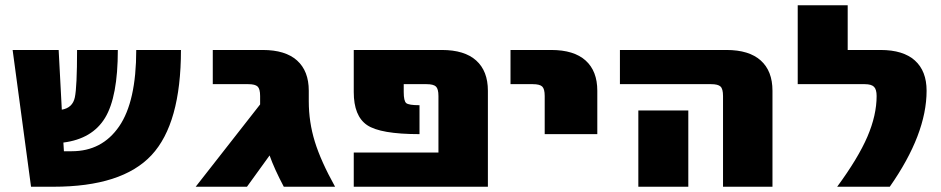

<svg xmlns="http://www.w3.org/2000/svg" viewBox="-20 -710 3576 730"><path d="M98 0 28 -520H203L215 -293Q256 -300 264.5 -339.5Q273 -379 273 -520H428Q428 -342 379.5 -262Q331 -182 221 -168L223 -135H253Q368 -135 433 -229.5Q498 -324 498 -520H668Q668 -240 556 -120Q444 0 183 0Z M969 -345Q969 -372 959.5 -381Q950 -390 924 -390H789V-520H979Q1065 -520 1109.5 -480Q1154 -440 1154 -365V-325Q1154 -246 1177 -171.5Q1200 -97 1254 0H1059Q1023 -68 1005 -119L919 0H724L969 -313Z M1835 0H1325V-130H1647V-345Q1647 -372 1637.5 -381Q1628 -390 1602 -390H1515V-360Q1515 -326 1524.5 -318Q1534 -310 1575 -310V-200Q1426 -200 1375.5 -234.5Q1325 -269 1325 -360V-520H1660Q1746 -520 1790.5 -480Q1835 -440 1835 -365Z M1921 -390V-520H2076Q2162 -520 2206.5 -480Q2251 -440 2251 -365V-200H2051V-345Q2051 -372 2041.5 -381Q2032 -390 2006 -390Z M2597 -290V-190V0H2407V-190V-290ZM2337 -390V-520H2742Q2828 -520 2872.5 -480Q2917 -440 2917 -365V0H2729V-345Q2729 -372 2719.5 -381Q2710 -390 2684 -390Z M3163 0Q3243 -109 3278 -190.5Q3313 -272 3313 -345Q3313 -370 3303 -380Q3293 -390 3268 -390H3013V-690H3203V-520H3328Q3414 -520 3458.5 -480Q3503 -440 3503 -365Q3503 -200 3363 0Z"/></svg>

Font: M PLUS 1p Black
Style: Regular
Weight: 900
Version: Version 1.061